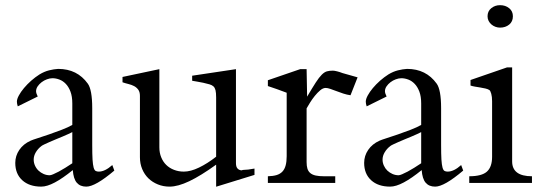

<svg xmlns="http://www.w3.org/2000/svg" viewBox="-20 -708 2098 743"><path d="M259.8 -196.8Q254.4 -193.8 244.1 -189.2Q233.9 -184.6 221.7 -179.4Q209.5 -174.3 196.3 -168.9Q183.1 -163.6 171.6 -158.4Q160.2 -153.3 151.9 -149.4Q143.6 -145.5 140.6 -143.1Q127 -132.8 118.7 -118.9Q110.4 -105 110.4 -90.3Q110.4 -78.1 115.5 -66.9Q120.6 -55.7 129.2 -47.6Q137.7 -39.6 148.9 -34.7Q160.2 -29.8 172.4 -29.8Q176.8 -29.8 186 -33.7Q195.3 -37.6 207.3 -43.9Q219.2 -50.3 232.9 -58.8Q246.6 -67.4 259.8 -76.2ZM422.4 -47.9Q349.1 14.2 314 14.2Q290 14.2 277.1 -1Q264.2 -16.1 261.7 -49.8Q222.7 -18.1 192.4 -2Q162.1 14.2 139.6 14.2Q93.3 14.2 66.2 -10.5Q39.1 -35.2 39.1 -77.6Q39.1 -105 54.7 -127.9Q70.3 -150.9 98.6 -163.6Q106 -167 126 -173.3Q146 -179.7 170.2 -188Q194.3 -196.3 219 -205.8Q243.7 -215.3 259.8 -224.6V-307.6Q259.8 -335 252.7 -353.5Q245.6 -372.1 234.6 -383.5Q223.6 -395 210 -400.1Q196.3 -405.3 183.1 -405.3Q172.9 -405.3 161.6 -401.1Q150.4 -397 141.1 -389.9Q131.8 -382.8 125.7 -373.8Q119.6 -364.7 119.6 -355Q119.6 -347.2 126 -334.5L48.8 -296.4Q45.4 -307.1 45.4 -314.5Q45.4 -324.7 53 -338.6Q60.5 -352.5 72.8 -367.2Q85 -381.8 100.8 -395.8Q116.7 -409.7 132.8 -419.9Q151.4 -431.2 169.9 -435.8Q188.5 -440.4 205.1 -441.4Q278.8 -441.4 319.8 -384.3Q328.1 -373 332.5 -349.1Q336.9 -325.2 336.9 -289.6V-147Q336.9 -111.3 338.1 -90.8Q339.4 -70.3 342.3 -59.8Q345.2 -49.3 350.1 -46.6Q355 -43.9 362.3 -43.9Q386.2 -43.9 414.6 -69.3Z M964.8 -31.2 816.4 14.6V-70.8Q756.8 -27.8 712.6 -6.8Q668.5 14.2 636.2 14.2Q611.8 14.2 590.8 5.6Q569.8 -2.9 554.4 -17.8Q539.1 -32.7 530.3 -53.7Q521.5 -74.7 521.5 -99.6V-336.9Q521.5 -352.1 515.1 -360.8Q508.8 -369.6 499 -374.8Q489.3 -379.9 477.3 -382.8Q465.3 -385.7 454.1 -389.6V-410.2L596.7 -440.4V-137.7Q596.7 -116.7 603.8 -99.4Q610.8 -82 623.3 -69.8Q635.7 -57.6 653.3 -50.8Q670.9 -43.9 691.4 -43.9Q717.8 -43.9 750.2 -59.6Q782.7 -75.2 816.4 -101.6V-330.6Q816.4 -349.1 814 -358.9Q811.5 -368.7 805.9 -373.8Q800.3 -378.9 790.8 -381.6Q781.2 -384.3 766.6 -387.7Q756.3 -390.1 744.9 -391.8Q733.4 -393.6 723.6 -395.5V-415L893.1 -440.4V-76.7Q893.1 -62.5 899.2 -55.9Q905.3 -49.3 915 -48.8Q918.9 -50.8 925.8 -50.8Q932.6 -50.8 940.4 -51.8L964.8 -55.7Z M1363.8 -408.7 1336.4 -339.4Q1322.8 -341.3 1308.6 -345.9Q1294.4 -350.6 1281.7 -355.5Q1269 -360.4 1258.3 -364Q1247.6 -367.7 1240.2 -367.7Q1230 -367.7 1219.2 -358.6Q1208.5 -349.6 1198.2 -336.9Q1188 -324.2 1179.7 -310.8Q1171.4 -297.4 1166.5 -288.6V-80.6Q1166.5 -65.4 1169.7 -55.2Q1172.9 -44.9 1180.7 -38.3Q1188.5 -31.7 1201.4 -28.8Q1214.4 -25.9 1233.4 -25.9H1277.3V0H1016.6V-25.9Q1036.6 -26.4 1050.3 -30.5Q1064 -34.7 1072.8 -43.9Q1081.5 -53.2 1085.4 -67.9Q1089.4 -82.5 1089.4 -103.5V-349.1Q1072.3 -356 1053.2 -362.5Q1034.2 -369.1 1016.6 -375V-397.5L1141.6 -440.4H1166.5L1168.5 -334Q1189 -368.7 1201.9 -388.7Q1214.8 -408.7 1225.1 -418.9Q1235.4 -429.2 1245.1 -431.9Q1254.9 -434.6 1268.1 -434.6Q1273.9 -434.6 1284.7 -431.9Q1295.4 -429.2 1305.2 -425.3Z M1609.9 -196.8Q1604.5 -193.8 1594.2 -189.2Q1584 -184.6 1571.8 -179.4Q1559.6 -174.3 1546.4 -168.9Q1533.2 -163.6 1521.7 -158.4Q1510.3 -153.3 1502 -149.4Q1493.7 -145.5 1490.7 -143.1Q1477.1 -132.8 1468.8 -118.9Q1460.4 -105 1460.4 -90.3Q1460.4 -78.1 1465.6 -66.9Q1470.7 -55.7 1479.2 -47.6Q1487.8 -39.6 1499 -34.7Q1510.3 -29.8 1522.5 -29.8Q1526.9 -29.8 1536.1 -33.7Q1545.4 -37.6 1557.4 -43.9Q1569.3 -50.3 1583 -58.8Q1596.7 -67.4 1609.9 -76.2ZM1772.5 -47.9Q1699.2 14.2 1664.1 14.2Q1640.1 14.2 1627.2 -1Q1614.3 -16.1 1611.8 -49.8Q1572.8 -18.1 1542.5 -2Q1512.2 14.2 1489.7 14.2Q1443.4 14.2 1416.3 -10.5Q1389.2 -35.2 1389.2 -77.6Q1389.2 -105 1404.8 -127.9Q1420.4 -150.9 1448.7 -163.6Q1456.1 -167 1476.1 -173.3Q1496.1 -179.7 1520.3 -188Q1544.4 -196.3 1569.1 -205.8Q1593.8 -215.3 1609.9 -224.6V-307.6Q1609.9 -335 1602.8 -353.5Q1595.7 -372.1 1584.7 -383.5Q1573.7 -395 1560.1 -400.1Q1546.4 -405.3 1533.2 -405.3Q1522.9 -405.3 1511.7 -401.1Q1500.5 -397 1491.2 -389.9Q1481.9 -382.8 1475.8 -373.8Q1469.7 -364.7 1469.7 -355Q1469.7 -347.2 1476.1 -334.5L1398.9 -296.4Q1395.5 -307.1 1395.5 -314.5Q1395.5 -324.7 1403.1 -338.6Q1410.6 -352.5 1422.9 -367.2Q1435.1 -381.8 1450.9 -395.8Q1466.8 -409.7 1482.9 -419.9Q1501.5 -431.2 1520 -435.8Q1538.6 -440.4 1555.2 -441.4Q1628.9 -441.4 1669.9 -384.3Q1678.2 -373 1682.6 -349.1Q1687 -325.2 1687 -289.6V-147Q1687 -111.3 1688.2 -90.8Q1689.5 -70.3 1692.4 -59.8Q1695.3 -49.3 1700.2 -46.6Q1705.1 -43.9 1712.4 -43.9Q1736.3 -43.9 1764.6 -69.3Z M1964.8 -645Q1964.8 -624.5 1950.4 -612.8Q1936 -601.1 1915 -601.1Q1906.2 -601.1 1897.5 -604.2Q1888.7 -607.4 1881.8 -613.3Q1875 -619.1 1870.8 -627.2Q1866.7 -635.3 1866.7 -645Q1866.7 -664.6 1881.1 -676.3Q1895.5 -688 1915 -688Q1936 -688 1950.4 -676.3Q1964.8 -664.6 1964.8 -645ZM2038.6 0H1795.9V-25.9Q1844.2 -25.9 1864.3 -43.9Q1884.3 -62 1884.3 -101.1V-316.4Q1884.3 -333.5 1881.1 -345Q1877.9 -356.4 1874 -359.4Q1868.2 -363.3 1858.6 -365.5Q1849.1 -367.7 1838.6 -369.4Q1828.1 -371.1 1817.9 -372.8Q1807.6 -374.5 1800.8 -377V-398.4L1942.4 -447.3H1961.9V-83.5Q1961.9 -25.9 2038.6 -25.9Z"/></svg>

Font: XB Niloofar
Style: Regular
Weight: 400
Designer: Behnam
Foundry: Irmug
Version: Version 7.201 2008